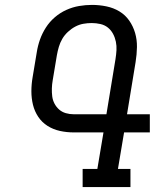

<svg xmlns="http://www.w3.org/2000/svg" viewBox="-20 -763 640 783"><path d="M317 0V-74H377L402 -223H281Q252 -223 224.5 -229Q197 -235 174 -249.5Q151 -264 136 -286.5Q121 -309 114.5 -335.5Q108 -362 108 -390.5Q108 -419 113 -448L130 -550Q134 -576 143 -601.5Q152 -627 167 -650.5Q182 -674 203.5 -692.5Q225 -711 250.5 -722.5Q276 -734 302.5 -738.5Q329 -743 355 -743Q385 -743 414 -737Q443 -731 467 -716.5Q491 -702 507 -679Q523 -656 531 -628.5Q539 -601 538.5 -571Q538 -541 533 -510L498 -297H591V-223H486L461 -74H512V0ZM281 -297H414L451 -522Q454 -541 455 -558.5Q456 -576 452.5 -593Q449 -610 441 -625Q433 -640 420 -650.5Q407 -661 389.5 -665Q372 -669 354 -669Q337 -669 320 -666Q303 -663 287 -654.5Q271 -646 257 -633Q243 -620 234 -604.5Q225 -589 220 -572Q215 -555 212 -538L195 -436Q192 -419 191.5 -402.5Q191 -386 193 -370Q195 -354 202.5 -340Q210 -326 221.5 -316Q233 -306 248.5 -301.5Q264 -297 281 -297Z"/></svg>

Font: Iosevka HT Extended
Style: Italic
Weight: 400
Width: 7
Italic angle: -9°
Monospace: yes
Designer: Belleve Invis
Foundry: Belleve Invis
Version: Version 32.3.0; ttfautohint (v1.8.4)